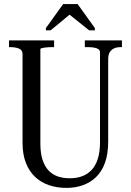

<svg xmlns="http://www.w3.org/2000/svg" viewBox="-20 -907 639 937"><path d="M177 -206Q177 -160 187.5 -127.5Q198 -95 217 -75Q236 -55 262 -46Q288 -37 321 -37Q354 -37 381 -47Q408 -57 427.5 -78Q447 -99 457.5 -132.5Q468 -166 468 -213V-653Q468 -659 464 -663.5Q460 -668 452.5 -671Q445 -674 433.5 -675.5Q422 -677 409 -677H394V-710H575V-677H566Q551 -677 538 -671.5Q525 -666 516.5 -653.5Q508 -641 508 -619V-217Q508 -156 492.5 -113Q477 -70 449 -43Q421 -16 384 -3Q347 10 304 10Q259 10 220 -3Q181 -16 152 -43Q123 -70 106.5 -111.5Q90 -153 90 -211V-642Q90 -663 72.5 -670Q55 -677 30 -677H24V-710H244V-677H236Q227 -677 216 -676.5Q205 -676 196 -674.5Q187 -673 182 -671.5Q177 -670 177 -667ZM359 -887H288L204 -770V-759H227L324 -839H315L415 -759H443V-770Z"/></svg>

Font: Roboto Serif 120pt ExtraCondensed
Style: Regular
Weight: 400
Width: 2
Designer: Greg Gazdowicz
Foundry: Commercial Type
Version: Version 1.008